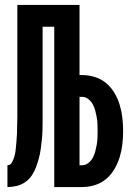

<svg xmlns="http://www.w3.org/2000/svg" viewBox="-20 -755 540 775"><path d="M199 0V-647H152V-306Q152 -287 152 -268Q152 -249 151.5 -230Q151 -211 149 -192Q147 -173 144.5 -154Q142 -135 137 -116.5Q132 -98 125.5 -80.5Q119 -63 108.5 -47Q98 -31 82 -20Q66 -9 47.5 -4.5Q29 0 10 0V-88Q22 -88 28 -99Q34 -110 37.5 -121.5Q41 -133 42.5 -144.5Q44 -156 45 -168Q46 -180 47 -191.5Q48 -203 48.5 -215Q49 -227 49 -238.5Q49 -250 49.5 -262Q50 -274 50 -285.5Q50 -297 50 -309V-735H301V-452H312Q338 -452 363.5 -444Q389 -436 409 -419Q429 -402 442.5 -379Q456 -356 463.5 -330.5Q471 -305 474 -279Q477 -253 477 -226Q477 -200 474 -173.5Q471 -147 463.5 -122Q456 -97 442.5 -73.5Q429 -50 409 -33Q389 -16 363.5 -8Q338 0 312 0ZM301 -88H312Q325 -88 336.5 -97Q348 -106 354.5 -118Q361 -130 364.5 -143.5Q368 -157 370.5 -171Q373 -185 373.5 -198.5Q374 -212 374 -226Q374 -240 373.5 -254Q373 -268 370.5 -281.5Q368 -295 364.5 -308.5Q361 -322 354.5 -334Q348 -346 336.5 -355Q325 -364 312 -364H301Z"/></svg>

Font: Iosevka Custom
Style: Bold
Weight: 700
Monospace: yes
Designer: Belleve Invis
Foundry: Belleve Invis
Version: Version 30.3.3; ttfautohint (v1.8.3)